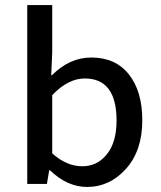

<svg xmlns="http://www.w3.org/2000/svg" viewBox="-20 -729 640 761"><path d="M325 12Q247 12 178 -54H175L166 0H88V-709H187V-521L183 -431H186Q256 -501 342 -501Q438 -501 491 -434Q544 -367 544 -252Q544 -132 479.5 -60Q415 12 325 12ZM306 -70Q366 -70 404 -118Q442 -166 442 -251Q442 -418 316 -418Q250 -418 187 -352V-121Q244 -70 306 -70Z"/></svg>

Font: TypoPRO Source Code Pro
Style: Regular
Weight: 500
Monospace: yes
Designer: Paul D. Hunt, Teo Tuominen
Foundry: Adobe Systems Incorporated
Version: Version 2.010;PS 1.0;hotconv 1.0.84;makeotf.lib2.5.63406